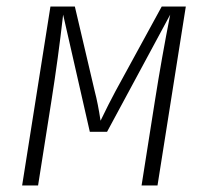

<svg xmlns="http://www.w3.org/2000/svg" viewBox="-20 -570 640 590"><path d="M48 0 135 -550H210L271 -290Q281 -252 289 -199Q314 -251 335 -290L477 -550H551L464 0H415L456 -260Q477 -393 503 -525L309 -165H256L174 -525Q159 -393 138 -260L97 0Z"/></svg>

Font: JetBrains Mono Extra Light
Style: Italic
Weight: 200
Italic angle: -9°
Monospace: yes
Designer: Philipp Nurullin, Konstantin Bulenkov
Foundry: JetBrains
Version: 2.002